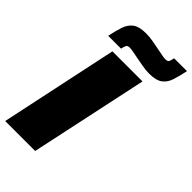

<svg xmlns="http://www.w3.org/2000/svg" viewBox="-277 -979 1056 1056"><g transform="rotate(45 251.5 -450.5)"><path d="M-5 0 141 -688H375L228 0ZM64 -732Q74 -781 86 -816Q98 -851 123.5 -870Q149 -889 201 -889Q231 -889 260.5 -883.5Q290 -878 315 -873Q335 -869 351 -866Q367 -863 378 -863Q395 -863 399.5 -871.5Q404 -880 408 -901H508Q498 -853 486.5 -817.5Q475 -782 449 -763Q423 -744 371 -744Q341 -744 311.5 -750Q282 -756 257 -760Q238 -764 221.5 -767Q205 -770 194 -770Q178 -770 173 -761Q168 -752 164 -732Z"/></g></svg>

Font: Saira Black
Style: Italic
Weight: 900
Italic angle: -12°
Designer: Hector Gatti with collaboration of the Omnibus-Type team
Foundry: Omnibus-Type
Version: Version 1.100; ttfautohint (v1.8.3)